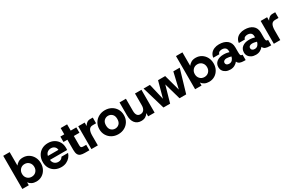

<svg xmlns="http://www.w3.org/2000/svg" viewBox="181 -2160 5483 3612"><g transform="rotate(-30 2923.0 -354.0)"><path d="M340 12Q285 12 244.5 -8Q204 -28 178 -64V0H38V-720H178V-428Q202 -460 240.5 -484Q279 -508 340 -508Q409 -508 464 -474Q519 -440 551 -381Q583 -322 583 -247Q583 -173 551 -114Q519 -55 464 -21.5Q409 12 340 12ZM307 -110Q366 -110 403.5 -149Q441 -188 441 -247Q441 -307 403.5 -346.5Q366 -386 307 -386Q249 -386 211.5 -346.5Q174 -307 174 -248Q174 -188 211.5 -149Q249 -110 307 -110Z M884 12Q807 12 748 -20.5Q689 -53 656 -110.5Q623 -168 623 -243Q623 -320 655.5 -380Q688 -440 747 -474Q806 -508 884 -508Q958 -508 1015 -476Q1072 -444 1104 -388.5Q1136 -333 1136 -262Q1136 -252 1136 -239.5Q1136 -227 1134 -214H762Q766 -163 799 -132.5Q832 -102 883 -102Q918 -102 942 -117.5Q966 -133 979 -158H1122Q1108 -110 1074.5 -71.5Q1041 -33 992.5 -10.5Q944 12 884 12ZM885 -395Q842 -395 809 -371Q776 -347 765 -298H994Q991 -342 960.5 -368.5Q930 -395 885 -395Z M1394 0Q1342 0 1306.5 -12Q1271 -24 1253 -58.5Q1235 -93 1235 -158V-379H1150V-496H1235V-632H1375V-496H1497V-379H1375V-175Q1375 -141 1387.5 -130Q1400 -119 1435 -119H1494V0Z M1538 0V-496H1678V-421Q1698 -458 1728 -479.5Q1758 -501 1796 -501H1857V-377H1782Q1726 -377 1702 -334Q1678 -291 1678 -210V0Z M2121 12Q2046 12 1985.5 -21Q1925 -54 1889.5 -113Q1854 -172 1854 -248Q1854 -325 1889.5 -383.5Q1925 -442 1986 -475Q2047 -508 2121 -508Q2196 -508 2256.5 -475Q2317 -442 2352.5 -383.5Q2388 -325 2388 -248Q2388 -172 2352.5 -113Q2317 -54 2256.5 -21Q2196 12 2121 12ZM2121 -109Q2172 -109 2208 -144Q2244 -179 2244 -248Q2244 -317 2207.5 -352Q2171 -387 2121 -387Q2071 -387 2034.5 -352Q1998 -317 1998 -248Q1998 -179 2034 -144Q2070 -109 2121 -109Z M2619 12Q2533 12 2484 -47.5Q2435 -107 2435 -219V-496H2574V-232Q2574 -171 2597 -138.5Q2620 -106 2666 -106Q2716 -106 2743.5 -141.5Q2771 -177 2771 -240V-496H2911V0H2771V-71Q2749 -33 2711.5 -10.5Q2674 12 2619 12Z M3103 0 2957 -496H3095L3177 -147L3272 -496H3427L3522 -148L3604 -496H3743L3597 0H3452L3350 -359L3248 0Z M4093 12Q4038 12 3997.5 -8Q3957 -28 3931 -64V0H3791V-720H3931V-428Q3955 -460 3993.5 -484Q4032 -508 4093 -508Q4162 -508 4217 -474Q4272 -440 4304 -381Q4336 -322 4336 -247Q4336 -173 4304 -114Q4272 -55 4217 -21.5Q4162 12 4093 12ZM4060 -110Q4119 -110 4156.5 -149Q4194 -188 4194 -247Q4194 -307 4156.5 -346.5Q4119 -386 4060 -386Q4002 -386 3964.5 -346.5Q3927 -307 3927 -248Q3927 -188 3964.5 -149Q4002 -110 4060 -110Z M4554 12Q4499 12 4459 -8Q4419 -28 4397.5 -62Q4376 -96 4376 -137Q4376 -214 4431.5 -256.5Q4487 -299 4577 -299Q4620 -299 4650.5 -293Q4681 -287 4700 -281V-305Q4700 -354 4671.5 -376Q4643 -398 4599 -398Q4569 -398 4545 -386Q4521 -374 4514 -342H4383Q4389 -395 4418.5 -432Q4448 -469 4495 -488.5Q4542 -508 4599 -508Q4711 -508 4775.5 -455.5Q4840 -403 4840 -305V-202Q4840 -164 4844.5 -145.5Q4849 -127 4859 -122Q4869 -117 4885 -117H4889V0H4858Q4804 0 4768 -13.5Q4732 -27 4715 -66Q4689 -32 4648 -10Q4607 12 4554 12ZM4587 -94Q4630 -94 4656 -121.5Q4682 -149 4692 -192Q4672 -198 4645.5 -203.5Q4619 -209 4592 -209Q4561 -209 4539 -193.5Q4517 -178 4517 -149Q4517 -125 4536 -109.5Q4555 -94 4587 -94Z M5109 12Q5054 12 5014 -8Q4974 -28 4952.5 -62Q4931 -96 4931 -137Q4931 -214 4986.5 -256.5Q5042 -299 5132 -299Q5175 -299 5205.5 -293Q5236 -287 5255 -281V-305Q5255 -354 5226.5 -376Q5198 -398 5154 -398Q5124 -398 5100 -386Q5076 -374 5069 -342H4938Q4944 -395 4973.5 -432Q5003 -469 5050 -488.5Q5097 -508 5154 -508Q5266 -508 5330.5 -455.5Q5395 -403 5395 -305V-202Q5395 -164 5399.5 -145.5Q5404 -127 5414 -122Q5424 -117 5440 -117H5444V0H5413Q5359 0 5323 -13.5Q5287 -27 5270 -66Q5244 -32 5203 -10Q5162 12 5109 12ZM5142 -94Q5185 -94 5211 -121.5Q5237 -149 5247 -192Q5227 -198 5200.5 -203.5Q5174 -209 5147 -209Q5116 -209 5094 -193.5Q5072 -178 5072 -149Q5072 -125 5091 -109.5Q5110 -94 5142 -94Z M5501 0V-496H5641V-421Q5661 -458 5691 -479.5Q5721 -501 5759 -501H5820V-377H5745Q5689 -377 5665 -334Q5641 -291 5641 -210V0Z"/></g></svg>

Font: Host Grotesk ExtraBold
Style: Regular
Weight: 800
Designer: Doğukan Karapınar
Foundry: Element Type
Version: Version 1.003; ttfautohint (v1.8.4.7-5d5b)